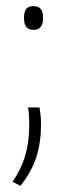

<svg xmlns="http://www.w3.org/2000/svg" viewBox="-20 -470 218 627"><path d="M109 -119Q110.5 -111.5 112.2 -96.2Q114 -81 114 -63Q114 -6 98.8 42.5Q83.5 91 46.5 137L21 123.5Q49.5 82 62.5 37.5Q75.5 -7 75.5 -61.5Q75.5 -76.5 74.8 -91Q74 -105.5 71.5 -119ZM89 -372.5Q73.5 -372.5 66 -382Q58.5 -391.5 58.5 -409V-414Q58.5 -432 66 -441Q73.5 -450 89 -450Q105 -450 112.8 -441Q120.5 -432 120.5 -414V-409Q120.5 -391.5 112.8 -382Q105 -372.5 89 -372.5Z"/></svg>

Font: Anek Bangla
Style: Extra-light
Weight: 200
Designer: Sulekha Rajkumar (Bangla), Yesha Goshar (Latin)
Foundry: Ek Type
Version: Version 1.002;March 21, 2022;FontCreator 13.0.0.2683 64-bit